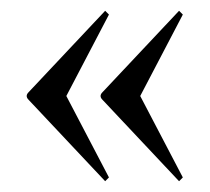

<svg xmlns="http://www.w3.org/2000/svg" viewBox="-20 -432 389 356"><path d="M312 -96 170 -247Q163 -254 170 -261L312 -412L319 -405L240 -254L319 -103ZM175 -96 33 -247Q26 -254 33 -261L175 -412L182 -405L103 -254L182 -103Z"/></svg>

Font: Gloock
Style: Regular
Weight: 400
Designer: Duarte Pinto
Foundry: Duarte Pinto
Version: Version 1.000